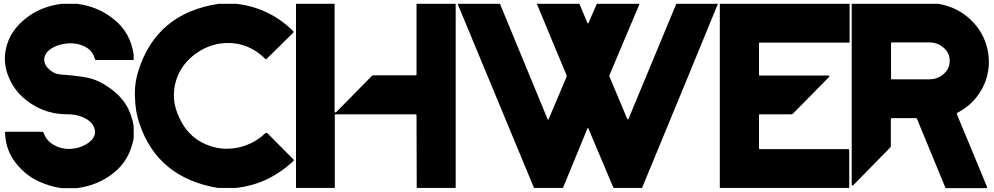

<svg xmlns="http://www.w3.org/2000/svg" viewBox="-20 -800 5132 991"><path d="M377.9 -780.3Q487.3 -766.6 569.3 -699.2Q652.3 -632.8 669.9 -519.5Q669.9 -509.8 669.9 -490.2Q605.5 -490.2 476.6 -490.2Q474.6 -490.2 472.7 -491.2Q470.7 -493.2 469.7 -495.1Q463.9 -519.5 449.2 -536.1Q434.6 -551.8 414.1 -561.5Q377 -579.1 331.1 -576.2Q285.2 -572.3 252 -553.7Q229.5 -541 218.8 -525.4Q209 -509.8 208 -494.1Q208 -464.8 234.4 -441.4Q260.7 -417 296.9 -415Q373 -410.2 429.7 -399.4Q485.4 -388.7 544.9 -346.7Q597.7 -310.5 628.9 -261.7Q660.2 -211.9 669.9 -149.4Q669.9 -127.9 669.9 -85.9Q649.4 26.4 567.4 91.8Q486.3 157.2 377 170.9Q350.6 170.9 297.9 170.9Q257.8 166 220.7 152.3Q182.6 139.6 149.4 120.1Q87.9 82 47.9 22.5Q8.8 -37.1 5.9 -115.2Q4.9 -117.2 6.8 -118.2Q7.8 -120.1 9.8 -120.1Q72.3 -120.1 198.2 -120.1Q200.2 -120.1 202.1 -118.2Q204.1 -117.2 205.1 -115.2Q212.9 -91.8 227.5 -76.2Q242.2 -59.6 261.7 -49.8Q296.9 -30.3 340.8 -31.2Q383.8 -33.2 418.9 -51.8Q476.6 -84 469.7 -127.9Q461.9 -172.9 404.3 -196.3Q370.1 -210 332 -210Q293.9 -210 256.8 -216.8Q195.3 -229.5 145.5 -261.7Q95.7 -293 62.5 -335.9Q41 -365.2 27.3 -396.5Q12.7 -428.7 7.8 -462.9Q4.9 -479.5 4.9 -497.1Q4.9 -543 23.4 -589.8Q47.9 -653.3 114.3 -706.1Q152.3 -736.3 198.2 -754.9Q244.1 -773.4 296.9 -780.3Q317.4 -780.3 334 -780.3Q350.6 -780.3 377.9 -780.3Z M1200.2 -780.3Q1285.2 -770.5 1358.4 -735.4Q1431.6 -700.2 1493.2 -639.6Q1495.1 -637.7 1495.1 -635.7Q1495.1 -632.8 1493.2 -630.9Q1447.3 -585.9 1356.4 -496.1Q1355.5 -494.1 1353.5 -494.1Q1351.6 -494.1 1349.6 -496.1Q1306.6 -538.1 1257.8 -558.6Q1209 -578.1 1160.2 -578.1Q1069.3 -579.1 992.2 -524.4Q915 -469.7 888.7 -383.8Q875 -339.8 877.9 -290Q881.8 -240.2 907.2 -188.5Q948.2 -102.5 1024.4 -63.5Q1100.6 -24.4 1183.6 -34.2Q1227.5 -39.1 1270.5 -58.6Q1313.5 -78.1 1350.6 -113.3Q1353.5 -114.3 1354.5 -114.3Q1356.4 -114.3 1359.4 -113.3Q1404.3 -67.4 1495.1 23.4Q1496.1 24.4 1496.1 26.4Q1496.1 28.3 1495.1 30.3Q1431.6 89.8 1358.4 125Q1284.2 160.2 1199.2 169.9Q1167 169.9 1103.5 169.9Q949.2 143.6 848.6 61.5Q747.1 -21.5 700.2 -161.1Q677.7 -224.6 676.8 -298.8Q675.8 -305.7 675.8 -312.5Q675.8 -378.9 694.3 -434.6Q741.2 -584 844.7 -669.9Q947.3 -755.9 1108.4 -780.3Q1130.9 -780.3 1150.4 -780.3Q1168.9 -780.3 1200.2 -780.3Z M1707 -780.3Q1707 -594.7 1707 -223.6Q1707 -221.7 1708 -220.7Q1710 -219.7 1711.9 -219.7Q1712.9 -219.7 1713.9 -219.7Q1713.9 -220.7 1714.8 -220.7Q1776.4 -283.2 1899.4 -408.2Q1900.4 -409.2 1902.3 -410.2Q1903.3 -411.1 1906.2 -411.1Q1978.5 -411.1 2125 -411.1Q2127 -411.1 2128.9 -412.1Q2129.9 -414.1 2129.9 -416Q2129.9 -537.1 2129.9 -780.3Q2197.3 -780.3 2332 -780.3Q2332 -462.9 2332 169.9Q2264.6 169.9 2130.9 169.9Q2130.9 44.9 2129.9 -205.1Q2129.9 -207 2128.9 -209Q2127 -210 2125 -210Q1987.3 -210 1712.9 -210Q1710.9 -210 1709 -209Q1708 -207 1708 -205.1Q1708 -80.1 1708 169.9Q1641.6 169.9 1507.8 169.9Q1507.8 -146.5 1507.8 -780.3Q1555.7 -780.3 1602.5 -780.3Q1649.4 -780.3 1697.3 -780.3Q1699.2 -780.3 1702.1 -780.3Q1704.1 -780.3 1707 -780.3Z M2560.5 -780.3Q2642.6 -582 2806.6 -184.6Q2808.6 -181.6 2809.6 -181.6Q2810.5 -181.6 2811.5 -184.6Q2842.8 -257.8 2904.3 -403.3Q2904.3 -405.3 2904.3 -407.2Q2904.3 -410.2 2904.3 -412.1Q2852.5 -534.2 2751 -780.3Q2824.2 -780.3 2970.7 -780.3Q2984.4 -747.1 3011.7 -681.6Q3013.7 -678.7 3014.6 -678.7Q3016.6 -678.7 3017.6 -681.6Q3032.2 -714.8 3060.5 -780.3Q3133.8 -780.3 3281.2 -780.3Q3229.5 -657.2 3126 -413.1Q3125 -411.1 3125 -408.2Q3125 -406.2 3126 -404.3Q3156.2 -331.1 3217.8 -185.5Q3218.8 -185.5 3219.7 -184.6Q3220.7 -183.6 3221.7 -183.6Q3222.7 -183.6 3222.7 -184.6Q3222.7 -185.5 3223.6 -185.5Q3306.6 -383.8 3470.7 -780.3Q3543 -780.3 3685.5 -780.3Q3555.7 -462.9 3293.9 169.9Q3245.1 169.9 3146.5 169.9Q3103.5 67.4 3016.6 -137.7Q3016.6 -139.6 3015.6 -139.6Q3014.6 -139.6 3013.7 -139.6Q3012.7 -139.6 3012.7 -139.6Q3012.7 -138.7 3012.7 -138.7Q2970.7 -36.1 2885.7 169.9Q2835.9 169.9 2736.3 169.9Q2605.5 -144.5 2343.8 -775.4Q2343.8 -775.4 2343.8 -776.4Q2343.8 -777.3 2343.8 -778.3Q2344.7 -778.3 2344.7 -779.3Q2344.7 -779.3 2345.7 -780.3Q2396.5 -780.3 2448.2 -780.3Q2499 -780.3 2549.8 -780.3Q2552.7 -780.3 2555.7 -780.3Q2557.6 -780.3 2560.5 -780.3Z M4365.2 -780.3Q4365.2 -714.8 4365.2 -585Q4365.2 -583 4364.3 -581.1Q4362.3 -580.1 4360.4 -580.1Q4252 -580.1 4142.6 -580.1Q4034.2 -580.1 3925.8 -580.1Q3919.9 -580.1 3914.1 -580.1Q3908.2 -580.1 3902.3 -580.1Q3900.4 -580.1 3898.4 -579.1Q3897.5 -577.1 3897.5 -575.2Q3897.5 -521.5 3897.5 -415Q3897.5 -413.1 3898.4 -411.1Q3900.4 -410.2 3902.3 -410.2Q4020.5 -410.2 4256.8 -410.2Q4257.8 -410.2 4258.8 -409.2Q4260.7 -407.2 4260.7 -406.2Q4260.7 -405.3 4260.7 -404.3Q4259.8 -403.3 4259.8 -403.3Q4198.2 -340.8 4074.2 -214.8Q4072.3 -212.9 4069.3 -210.9Q4066.4 -210 4063.5 -210Q4009.8 -210 3902.3 -210Q3900.4 -210 3898.4 -209Q3897.5 -207 3897.5 -205.1Q3897.5 -148.4 3897.5 -35.2Q3897.5 -33.2 3898.4 -31.2Q3900.4 -30.3 3902.3 -30.3Q4053.7 -30.3 4357.4 -30.3Q4360.4 -30.3 4362.3 -28.3Q4363.3 -27.3 4363.3 -24.4Q4363.3 41 4363.3 169.9Q4140.6 169.9 3695.3 169.9Q3695.3 -146.5 3695.3 -780.3Q3854.5 -780.3 4013.7 -780.3Q4172.9 -780.3 4332 -780.3Q4339.8 -780.3 4348.6 -780.3Q4356.4 -780.3 4365.2 -780.3Z M4823.2 -780.3Q4876 -771.5 4918.9 -749Q4961.9 -726.6 4994.1 -694.3Q5054.7 -634.8 5075.2 -552.7Q5084 -515.6 5084 -479.5Q5084 -435.5 5070.3 -391.6Q5053.7 -339.8 5017.6 -294.9Q4980.5 -249 4921.9 -217.8Q4919.9 -216.8 4918.9 -214.8Q4918 -212.9 4918.9 -210Q4958 -116.2 4997.1 -22.5Q5036.1 71.3 5074.2 164.1Q5075.2 165 5075.2 166Q5075.2 167 5074.2 168Q5074.2 168.9 5073.2 169.9Q5073.2 169.9 5072.3 170.9Q5001 170.9 4860.4 170.9Q4811.5 52.7 4713.9 -184.6Q4712.9 -188.5 4710.9 -189.5Q4709 -190.4 4706.1 -190.4Q4665 -190.4 4583 -190.4Q4581.1 -190.4 4579.1 -188.5Q4578.1 -187.5 4578.1 -184.6Q4578.1 -138.7 4578.1 -46.9Q4578.1 -43.9 4577.1 -42Q4576.2 -39.1 4574.2 -38.1Q4510.7 27.3 4382.8 157.2Q4381.8 158.2 4379.9 158.2Q4378.9 158.2 4377 157.2Q4376 156.2 4376 155.3Q4376 154.3 4376 154.3Q4376 -157.2 4376 -780.3Q4482.4 -780.3 4588.9 -780.3Q4694.3 -780.3 4800.8 -780.3Q4806.6 -780.3 4812.5 -780.3Q4817.4 -780.3 4823.2 -780.3ZM4579.1 -392.6Q4579.1 -392.6 4580.1 -391.6Q4580.1 -390.6 4581.1 -390.6Q4646.5 -390.6 4776.4 -390.6Q4820.3 -390.6 4851.6 -418.9Q4881.8 -446.3 4881.8 -485.4Q4881.8 -485.4 4881.8 -487.3Q4881.8 -526.4 4850.6 -553.7Q4819.3 -581.1 4776.4 -581.1Q4710.9 -581.1 4581.1 -581.1Q4580.1 -580.1 4580.1 -579.1Q4579.1 -579.1 4579.1 -578.1Q4579.1 -534.2 4579.1 -490.2Q4579.1 -446.3 4579.1 -402.3Q4579.1 -399.4 4579.1 -397.5Q4579.1 -395.5 4579.1 -392.6Z"/></svg>

Font: Avicii Garde
Style: Regular
Weight: 500
Version: Version 1.0